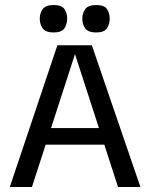

<svg xmlns="http://www.w3.org/2000/svg" viewBox="-20 -743 594 763"><path d="M19 0 208 -563H345L538 0H449L278 -528L107 0ZM134 -168 137 -234H417L421 -168ZM193 -614Q161 -614 149.5 -630.5Q138 -647 138 -669Q138 -690 149.5 -706.5Q161 -723 193 -723Q226 -723 236.5 -706.5Q247 -690 247 -669Q247 -647 236 -630.5Q225 -614 193 -614ZM362 -614Q330 -614 318.5 -630.5Q307 -647 307 -669Q307 -690 318.5 -706.5Q330 -723 362 -723Q395 -723 405.5 -706.5Q416 -690 416 -669Q416 -647 405 -630.5Q394 -614 362 -614Z"/></svg>

Font: Darker Grotesque Light SemiBold
Style: Regular
Weight: 600
Version: Version 1.000;gftools[0.9.28]